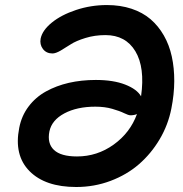

<svg xmlns="http://www.w3.org/2000/svg" viewBox="-20 -749 726 761"><path d="M282.2 -7.8Q159.2 -7.8 96.9 -70.8Q34.7 -133.8 56.2 -242.2Q65.4 -290 93.3 -326.9Q121.1 -363.8 162.1 -386.5Q203.1 -409.2 252.9 -420.7Q302.7 -432.1 359.9 -432.1Q429.2 -432.1 476.1 -413.8Q522.9 -395.5 539.1 -367.2Q555.2 -481.4 516.6 -545.7Q478 -609.9 397.9 -609.9Q355.5 -609.9 318.4 -598.4Q281.2 -586.9 260.7 -573.5Q240.2 -560.1 220.5 -548.6Q200.7 -537.1 188 -537.1Q163.6 -537.1 150.1 -554.9Q136.7 -572.8 141.1 -596.2Q147.9 -628.9 185.3 -659.4Q222.7 -689.9 281.5 -709.5Q340.3 -729 403.8 -729Q457 -729 501.2 -714.4Q545.4 -699.7 576.7 -672.9Q607.9 -646 629.4 -608.4Q650.9 -570.8 660.9 -525.1Q670.9 -479.5 670.7 -427.2Q670.4 -375 659.2 -318.8Q646.5 -253.9 612.8 -197Q579.1 -140.1 530.8 -98.1Q482.4 -56.2 418 -32Q353.5 -7.8 282.2 -7.8ZM175.8 -228Q166.5 -180.7 193.8 -154.8Q221.2 -128.9 285.2 -128.9Q365.2 -128.9 430.7 -176Q496.1 -223.1 522.9 -296.9Q511.7 -292 497.1 -292Q489.3 -292 471.9 -300.5Q454.6 -309.1 425 -317.6Q395.5 -326.2 357.9 -326.2Q285.2 -326.2 235.1 -299.6Q185.1 -272.9 175.8 -228Z"/></svg>

Font: Shantell Sans Irregular Bouncy
Style: Italic
Weight: 600
Italic angle: -11.31°
Designer: Stephen Nixon, Anya Danilova, Shantell Martin
Foundry: Arrow Type
Version: Version 1.006;[9816181b4]